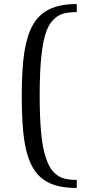

<svg xmlns="http://www.w3.org/2000/svg" viewBox="-20 -721 422 953"><path d="M361 212Q278 212 225.5 187.5Q173 163 143.5 112Q114 61 101 -21Q88 -103 88 -242Q88 -381 101 -463Q114 -545 143 -597Q172 -649 225 -675Q278 -701 361 -701V-661Q327 -661 300 -655Q271 -648 250 -628Q226 -607 211 -568Q194 -523 186 -449Q177 -371 177 -246Q177 -136 184.5 -59Q192 18 209 66Q223 107 243 130Q261 150 286 161Q315 172 361 172Z"/></svg>

Font: Myanglish
Style: Regular
Weight: 400
Designer: KyawKyaw ( MaYenGone)
Foundry: TattooFont3D
Version: Version 1.003 December 13, 2014